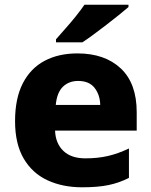

<svg xmlns="http://www.w3.org/2000/svg" viewBox="-20 -786 643 816"><path d="M309 -559Q425 -559 493 -495.5Q561 -432 561 -309V-231H214Q216 -177 249 -145Q282 -113 343 -113Q395 -113 438.5 -123Q482 -133 528 -155V-30Q487 -9 441.5 0.5Q396 10 329 10Q246 10 181.5 -20Q117 -50 80.5 -112.5Q44 -175 44 -271Q44 -368 77 -432Q110 -496 169.5 -527.5Q229 -559 309 -559ZM312 -442Q273 -442 247.5 -417.5Q222 -393 217 -340H406Q405 -383 382 -412.5Q359 -442 312 -442ZM526 -756Q510 -742 485 -722Q460 -702 431.5 -680Q403 -658 376.5 -638.5Q350 -619 330 -606H218V-619Q234 -638 257 -663.5Q280 -689 302 -716.5Q324 -744 339 -766H526Z"/></svg>

Font: Noto Sans Gujarati ExtraBold
Style: Regular
Weight: 800
Designer: Jelle Bosma - Monotype Design Team, Universal Thirst
Foundry: Monotype Imaging Inc.
Version: Version 2.106; ttfautohint (v1.8.4.7-5d5b)